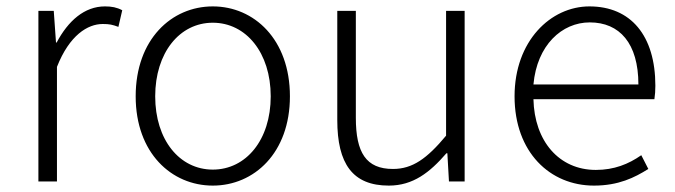

<svg xmlns="http://www.w3.org/2000/svg" viewBox="-20 -567 2110 600"><path d="M100 0H158V-358C197 -457 254 -492 301 -492C322 -492 331 -490 350 -483L362 -535C345 -544 329 -547 308 -547C244 -547 193 -502 157 -434H155L148 -533H100Z M645 13C774 13 886 -89 886 -266C886 -444 774 -547 645 -547C516 -547 404 -444 404 -266C404 -89 516 13 645 13ZM645 -37C541 -37 465 -130 465 -266C465 -402 541 -496 645 -496C749 -496 826 -402 826 -266C826 -130 749 -37 645 -37Z M1195 13C1271 13 1323 -28 1375 -88H1378L1383 0H1432V-533H1374V-143C1314 -71 1269 -39 1208 -39C1124 -39 1092 -90 1092 -199V-533H1034V-192C1034 -55 1082 13 1195 13Z M1836 13C1913 13 1963 -12 2006 -39L1984 -82C1944 -54 1899 -36 1842 -36C1727 -36 1650 -126 1647 -257H2025C2027 -270 2028 -284 2028 -299C2028 -456 1951 -547 1822 -547C1701 -547 1588 -439 1588 -266C1588 -91 1699 13 1836 13ZM1647 -303C1658 -426 1736 -497 1823 -497C1916 -497 1975 -432 1975 -303Z"/></svg>

Font: Spoqa Han Sans Neo Light
Style: Regular
Weight: 300
Designer: [Spoqa Han Sans Neo] Dong-huui Kim  Younghwa Kang  Yujin Lee  [Noto Sans] Ryoko NISHIZUKA  (kana & ideographs); Paul D. 
Foundry: Spoqa (http://www.spoqa-han-sans.com)
Version: Version 1.000